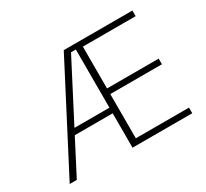

<svg xmlns="http://www.w3.org/2000/svg" viewBox="-130 -836 1109 1032"><g transform="rotate(-30 424.0 -319.5)"><path d="M32.5 0 364.5 -639H431V-609.5H392.5L76.5 0ZM172.5 -213.5V-248.5H436.5V-213.5ZM435 0V-35H793V0ZM422.5 0V-639H463V0ZM445 -309.5V-344.5H783.5V-309.5ZM434 -604V-639H790.5V-604Z"/></g></svg>

Font: Anek Bangla Medium ExtraLight
Style: Regular
Weight: 250
Version: Version 1.003